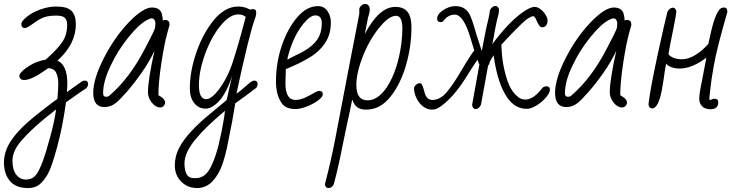

<svg xmlns="http://www.w3.org/2000/svg" viewBox="-59 -542 3741 972"><path d="M-39 281Q-39 228 -8 178Q23 128 80 78Q137 28 232 -42Q236 -98 236 -116Q236 -153 225 -174.5Q214 -196 185 -197L171 -187Q100 -137 64 -137Q51 -137 45 -143Q39 -149 39 -158Q39 -166 51 -179Q67 -196 99 -214.5Q131 -233 172 -240Q232 -293 256.5 -329.5Q281 -366 281 -417Q281 -441 269 -452Q257 -463 226 -463Q192 -463 168.5 -456Q145 -449 112 -425Q78 -400 67 -400Q49 -400 49 -421Q49 -431 65.5 -447Q82 -463 107 -477Q169 -509 226 -509Q281 -509 303 -487Q325 -465 325 -419Q325 -319 232 -235Q282 -213 282 -117L280 -76L356 -130Q364 -134 370 -134Q387 -134 387 -116Q387 -107 379 -96Q358 -82 353 -79L275 -24Q259 96 230.5 201.5Q202 307 182 341Q162 375 140 392.5Q118 410 83 410Q21 410 -9 374Q-39 338 -39 281ZM122 345Q154 307 195 151Q215 81 225 12Q102 106 42 179Q4 226 4 272Q4 317 23 342Q42 367 73 367Q103 367 122 345Z M690 -75Q690 -137 723 -285Q698 -231 658.5 -174.5Q619 -118 581 -75Q543 -32 525 -19Q500 0 470 0Q413 0 413 -72Q413 -142 466 -246.5Q519 -351 592 -428Q665 -504 710 -504Q756 -504 762 -464Q765 -452 765 -438Q770 -441 776 -441Q799 -441 799 -419V-415L787 -371Q773 -321 758 -223Q743 -125 743 -60L753 -54Q777 -39 777 -24Q777 -14 770 -6Q763 2 752 2Q729 2 709.5 -22.5Q690 -47 690 -75ZM496 -59Q598 -146 677 -300Q722 -385 726 -401Q728 -419 728 -423Q728 -433 723 -441Q718 -449 710 -449Q700 -449 684 -440Q644 -419 589.5 -351Q535 -283 500 -207Q463 -130 463 -70Q463 -52 478 -52Q489 -52 496 -59Z M826 295Q826 249 847.5 207.5Q869 166 910 122Q945 84 994 43L1088 -35Q1095 -60 1100 -88Q1111 -132 1117 -160Q1079 -41 1019 -4Q1000 8 982 8Q947 8 924.5 -20Q902 -48 902 -94Q902 -181 935 -276.5Q968 -372 1023 -440Q1080 -509 1147 -509Q1179 -509 1208 -493Q1214 -496 1221 -496Q1238 -496 1238 -480Q1238 -463 1232 -448Q1204 -375 1138 -68Q1154 -78 1175 -97Q1180 -101 1193 -112.5Q1206 -124 1214 -129Q1222 -134 1228 -134Q1245 -134 1245 -117Q1245 -104 1238 -97Q1176 -50 1132 -19L1116 75L1111 100Q1099 163 1090 205.5Q1081 248 1068 287Q1049 342 1016.5 376Q984 410 939 410Q891 410 858.5 377.5Q826 345 826 295ZM1121 -233Q1144 -304 1160 -364Q1170 -399 1185 -456Q1171 -469 1147 -469Q1104 -469 1057.5 -412Q1011 -355 979 -268Q948 -182 948 -111Q948 -40 985 -40Q1005 -40 1031 -67.5Q1057 -95 1081.5 -139.5Q1106 -184 1121 -233ZM1000 318Q1015 294 1030 251Q1045 208 1054 163Q1062 129 1067 101L1071 79Q1072 71 1074 62Q1076 53 1077 43L1080 19Q982 100 928.5 166Q875 232 875 284Q875 339 899 354Q909 360 930 360Q951 360 968 350.5Q985 341 1000 318Z M1359 -33Q1338 -72 1338 -127Q1338 -223 1367 -309.5Q1396 -396 1446 -455Q1494 -511 1551 -511Q1581 -511 1598.5 -486.5Q1616 -462 1616 -427Q1616 -366 1584.5 -321Q1553 -276 1500 -246Q1454 -219 1388 -192L1386 -120Q1386 -36 1437 -36Q1460 -36 1485 -47.5Q1510 -59 1537 -75Q1550 -82 1558 -82Q1575 -82 1575 -64Q1575 -51 1550.5 -33Q1526 -15 1493 -2.5Q1460 10 1438 10Q1406 10 1388 -0.5Q1370 -11 1359 -33ZM1436 -261Q1450 -267 1476 -281Q1523 -307 1546.5 -341Q1570 -375 1570 -425Q1570 -464 1537 -464Q1508 -464 1469 -411Q1428 -358 1403 -272Q1396 -248 1396 -240Q1405 -245 1436 -261Z M1586 390Q1616 276 1638 162L1668 5L1698 -152L1706 -194Q1746 -402 1760 -472V-494Q1760 -504 1769 -513Q1778 -522 1790 -522Q1801 -522 1807 -513.5Q1813 -505 1813 -495Q1813 -481 1808 -466L1804 -453Q1802 -445 1802 -442L1788 -370Q1860 -507 1942 -507Q1985 -507 2004.5 -481.5Q2024 -456 2024 -405Q2024 -309 1997 -214Q1970 -119 1919 -54Q1867 13 1795 13Q1767 13 1750.5 1.5Q1734 -10 1724 -38L1712 21Q1688 131 1677 187Q1653 309 1631 390Q1622 410 1603 410Q1588 410 1586 390ZM1899 -100Q1955 -185 1973 -323Q1978 -366 1978 -397Q1978 -462 1946 -462Q1914 -462 1873 -416Q1817 -353 1781 -264.5Q1745 -176 1745 -111Q1745 -34 1802 -34Q1854 -34 1899 -100Z M2037 -97Q2040 -107 2048.5 -114Q2057 -121 2065 -121Q2073 -121 2077 -114Q2082 -106 2089 -79Q2099 -36 2130 -36Q2170 -36 2204 -77Q2238 -118 2282 -194L2297 -219Q2332 -276 2342 -286Q2330 -328 2323 -349Q2288 -468 2243 -468Q2209 -468 2185 -435Q2182 -430 2172 -430Q2154 -430 2154 -447Q2154 -471 2185 -491Q2216 -511 2246 -511Q2276 -511 2294 -497.5Q2312 -484 2321.5 -463Q2331 -442 2344 -398Q2345 -393 2352 -370L2380 -284Q2404 -411 2411 -435Q2420 -472 2421 -488Q2424 -498 2432.5 -505Q2441 -512 2450 -512Q2462 -512 2467 -495Q2467 -474 2461 -456Q2458 -447 2447 -392Q2441 -352 2433 -318Q2512 -425 2583 -477Q2624 -507 2648 -507Q2663 -507 2678 -495Q2693 -483 2703 -467Q2713 -451 2713 -439Q2713 -422 2705.5 -413Q2698 -404 2687 -404Q2678 -404 2672 -411.5Q2666 -419 2660 -432Q2658 -436 2654.5 -444Q2651 -452 2647.5 -456Q2644 -460 2640 -460Q2633 -460 2616 -450Q2600 -441 2552.5 -393Q2505 -345 2479 -315Q2482 -218 2508 -139Q2527 -80 2563 -52Q2578 -38 2601 -38Q2642 -38 2687 -97Q2695 -105 2707 -105Q2725 -105 2725 -89Q2725 -72 2705 -48.5Q2685 -25 2657 -8Q2629 9 2608 9Q2550 9 2511 -45Q2460 -116 2440 -262Q2426 -241 2420 -228V-227Q2418 -215 2412 -210Q2389 -88 2377 -18Q2375 -6 2366.5 2Q2358 10 2349 10Q2334 10 2331 -11L2368 -216Q2364 -221 2363 -227L2358 -239Q2340 -214 2316 -175Q2299 -147 2275 -112Q2223 -39 2170 -2Q2149 13 2129 13Q2104 13 2083 -3Q2062 -19 2049.5 -45Q2037 -71 2037 -97Z M3028 -75Q3028 -137 3061 -285Q3036 -231 2996.5 -174.5Q2957 -118 2919 -75Q2881 -32 2863 -19Q2838 0 2808 0Q2751 0 2751 -72Q2751 -142 2804 -246.5Q2857 -351 2930 -428Q3003 -504 3048 -504Q3094 -504 3100 -464Q3103 -452 3103 -438Q3108 -441 3114 -441Q3137 -441 3137 -419V-415L3125 -371Q3111 -321 3096 -223Q3081 -125 3081 -60L3091 -54Q3115 -39 3115 -24Q3115 -14 3108 -6Q3101 2 3090 2Q3067 2 3047.5 -22.5Q3028 -47 3028 -75ZM2834 -59Q2936 -146 3015 -300Q3060 -385 3064 -401Q3066 -419 3066 -423Q3066 -433 3061 -441Q3056 -449 3048 -449Q3038 -449 3022 -440Q2982 -419 2927.5 -351Q2873 -283 2838 -207Q2801 -130 2801 -70Q2801 -52 2816 -52Q2827 -52 2834 -59Z M3481 -43Q3481 -68 3494 -129L3517 -250Q3444 -195 3382 -195Q3337 -195 3313 -219Q3311 -209 3309.5 -199Q3308 -189 3306 -179Q3302 -146 3296 -112Q3278 7 3242 7Q3227 7 3224 -14Q3233 -92 3268.5 -256.5Q3304 -421 3319 -479Q3322 -489 3330.5 -496Q3339 -503 3348 -503Q3360 -503 3365 -486Q3365 -470 3347 -382Q3333 -315 3325 -267Q3347 -242 3394 -242Q3440 -242 3495 -288Q3512 -303 3527 -320L3542 -387Q3559 -460 3579 -488Q3589 -504 3606 -504Q3623 -504 3623 -485V-480Q3568 -291 3554 -206Q3541 -133 3537 -91Q3534 -58 3533 -55L3532 -42Q3532 -36 3537 -36Q3541 -36 3544 -39Q3549 -42 3560 -42Q3577 -42 3577 -24Q3577 11 3538 11Q3510 11 3495.5 -4Q3481 -19 3481 -43Z"/></svg>

Font: Bad Script
Style: Regular
Weight: 400
Italic angle: -10°
Designer: Roman Shchyukin (Gaslight Type Foundry), Cyreal (Charset Expansion)
Foundry: Gaslight
Version: Version 2.000